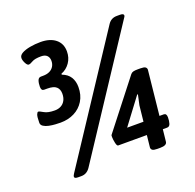

<svg xmlns="http://www.w3.org/2000/svg" viewBox="-125 -838 988 971"><g transform="rotate(-20 369.0 -353.0)"><path d="M615 -700Q635 -700 635 -690Q635 -684 627 -674L200 -26Q182 0 153 0H136Q116 0 116 -9Q116 -16 123 -26L550 -674Q567 -700 598 -700ZM190 -708Q241 -708 270.5 -684Q300 -660 300 -618Q300 -584 282 -558Q264 -532 235 -521V-516Q265 -505 279 -482.5Q293 -460 293 -429Q293 -386 273.5 -354.5Q254 -323 221 -306.5Q188 -290 147 -290Q136 -290 119 -291Q102 -292 85 -295.5Q68 -299 56.5 -306.5Q45 -314 45 -326Q45 -358 49.5 -369.5Q54 -381 59 -381Q65 -381 84.5 -369.5Q104 -358 141 -358Q160 -358 174.5 -366Q189 -374 197 -389Q205 -404 205 -425Q205 -449 190.5 -462Q176 -475 142 -475H125Q110 -475 110 -496Q110 -516 115 -529.5Q120 -543 133 -543H144Q165 -543 179.5 -550Q194 -557 202 -570Q210 -583 210 -600Q210 -618 199.5 -628.5Q189 -639 168 -639Q134 -639 119 -630Q104 -621 96 -621Q88 -621 80 -636.5Q72 -652 72 -664Q72 -679 89 -688.5Q106 -698 133 -703Q160 -708 190 -708ZM620 -410Q639 -410 646 -405Q653 -400 653 -391L628 -151H651Q666 -151 666 -130Q666 -110 661.5 -96Q657 -82 644 -82H621L614 -17Q612 2 577 2H561Q542 2 535 -3Q528 -8 528 -17L535 -82H381Q374 -82 370 -101Q366 -120 366 -133Q366 -142 367 -143L567 -399Q573 -406 582 -408Q591 -410 604 -410ZM563 -291H559L454 -151H542L551 -236Z"/></g></svg>

Font: Asap VF Beta
Style: Italic
Weight: 400
Italic angle: -6°
Designer: Pablo Cosgaya
Foundry: Pablo Cosgaya
Version: Version 1.007